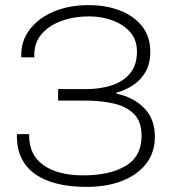

<svg xmlns="http://www.w3.org/2000/svg" viewBox="-20 -718 680 750"><path d="M320 12Q230 12 169 -11Q108 -34 77 -78Q46 -122 46 -185V-194H94V-187Q94 -112 150.5 -72.5Q207 -33 305 -33Q409 -33 471 -70Q533 -107 533 -187Q533 -244 502.5 -273.5Q472 -303 422.5 -314Q373 -325 316 -325H207V-370H320Q368 -370 413 -383.5Q458 -397 486.5 -429.5Q515 -462 515 -516Q515 -562 489 -592Q463 -622 420 -638Q377 -654 328 -654Q270 -654 221 -636.5Q172 -619 143 -585.5Q114 -552 114 -504V-494H63V-503Q63 -560 97 -604Q131 -648 190.5 -673Q250 -698 326 -698Q394 -698 448.5 -677Q503 -656 535 -615.5Q567 -575 567 -516Q567 -468 547.5 -435.5Q528 -403 498 -384Q468 -365 435 -356V-352Q500 -339 542.5 -296.5Q585 -254 585 -184Q585 -122 550.5 -78Q516 -34 456 -11Q396 12 320 12Z"/></svg>

Font: Archivo SemiExpanded Thin
Style: Regular
Weight: 250
Width: 6
Designer: Hector Gatti
Foundry: Omnibus-Type
Version: Version 2.001